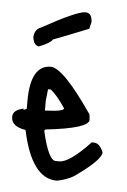

<svg xmlns="http://www.w3.org/2000/svg" viewBox="-45 -575 404 610"><g transform="rotate(5 157.5 -270.5)"><path d="M109 -359Q149 -358 244 -219L246 -202Q246 -174 109 -159L106 -156V-152Q127 -62 150 -62H162Q194 -62 259 -131H265Q285 -131 296 -102Q296 -78 212 -19Q190 -6 159 0Q78 0 46 -152Q0 -159 0 -190Q0 -212 34 -219V-215L44 -219V-244Q44 -359 109 -359ZM115 -287H106L102 -250V-219H106Q162 -221 162 -231Q136 -270 115 -287ZM45 -449Q47 -473 66 -480Q176 -541 203 -541Q224 -541 225 -512L220 -490Q115 -448 108 -446Q101 -434 65 -420Q48 -422 45 -449Z"/></g></svg>

Font: Just Me Again Down Here
Style: Regular
Weight: 400
Designer: Kimberly Geswein
Foundry: Kimberly Geswein
Version: Version 1.002 2007